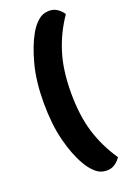

<svg xmlns="http://www.w3.org/2000/svg" viewBox="-153 -780 596 898"><g transform="rotate(-20 145.0 -331.5)"><path d="M217.2 65.7Q184.4 65.7 160.9 44.8Q137.4 23.8 119.9 -6.5Q87 -63 66.4 -144.6Q45.8 -226.2 45.8 -332.5Q45.8 -438.8 67.5 -521Q89.3 -603.2 119.9 -656.8Q137.1 -687.4 160.8 -708.2Q184.4 -729 217.2 -729Q240.4 -729 258.2 -716Q276.1 -703.1 285.3 -687.5Q235.6 -615.7 208.8 -530.8Q182 -445.9 182 -332.5Q182 -219.4 207.8 -135.6Q233.5 -51.7 285.3 24.2Q276.1 39.8 258.2 52.7Q240.4 65.7 217.2 65.7Z"/></g></svg>

Font: Baloo Bhaina 2
Style: Regular
Weight: 400
Designer: Yesha Goshar, Manish Minz, Shuchita Grover and Ek Type
Foundry: Ek Type
Version: Version 1.700